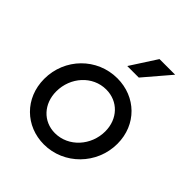

<svg xmlns="http://www.w3.org/2000/svg" viewBox="-218 -940 1094 1094"><g transform="rotate(45 328.5 -393.0)"><path d="M314 12C475 12 608 -122 608 -287C608 -441 493 -551 344 -551C181 -551 51 -419 51 -254C51 -98 167 12 314 12ZM150 -252C150 -366 235 -461 344 -461C440 -461 509 -388 509 -288C509 -175 423 -78 313 -78C218 -78 150 -152 150 -252ZM334 -640H427L562 -798H436Z"/></g></svg>

Font: Mluvka Medium
Style: Italic
Weight: 500
Italic angle: -8°
Designer: Modified by Jiří Krblich, Original typeface by Gumpita Rahayu
Foundry: Gumpita Rahayu & Jiří Krblich
Version: Version 2.000;Glyphs 3.1.1 (3134)